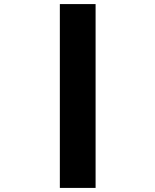

<svg xmlns="http://www.w3.org/2000/svg" viewBox="-20 -820 761 940"><path d="M273 -800V100H448V-800Z"/></svg>

Font: Melete Bold
Style: Regular
Weight: 700
Width: 6
Designer: Sora Sagano
Foundry: DOT COLON
Version: Version 0.200;FEAKit 1.0